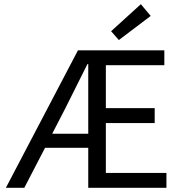

<svg xmlns="http://www.w3.org/2000/svg" viewBox="-20 -896 863 916"><path d="M699 -820 652 -876 510 -747 547 -705ZM485 -71V-309H718V-380H485V-585H764V-656H352L8 0H96L195 -191H401V0H774V-71ZM229 -258 290 -376C326 -447 362 -519 397 -590H401V-258Z"/></svg>

Font: Cambridge Sans
Style: Regular
Weight: 400
Version: Version 2.020;PS 002.020;hotconv 1.0.88;makeotf.lib2.5.64775